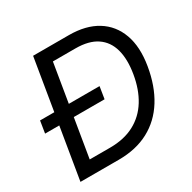

<svg xmlns="http://www.w3.org/2000/svg" viewBox="-160 -890 1053 1051"><g transform="rotate(-30 366.0 -364.0)"><path d="M298.8 0H108.4L121.1 -81.1H291Q380.4 -81.1 444.8 -115.5Q509.3 -149.9 548.6 -213.6Q587.9 -277.3 602.5 -365.2Q617.2 -453.1 599.9 -516.1Q582.5 -579.1 532.5 -612.8Q482.4 -646.5 398.4 -646.5H211.4L225.1 -727.5H403.8Q510.3 -727.5 581.1 -683.8Q651.9 -640.1 681.4 -558.8Q710.9 -477.5 691.9 -364.3Q672.9 -250 622.1 -168.5Q571.3 -86.9 490.2 -43.5Q409.2 0 298.8 0ZM269.5 -727.5 148.9 0H57.1L177.7 -727.5ZM21.5 -325.7 33.7 -401.9H409.7L397.5 -325.7Z"/></g></svg>

Font: Inter 18pt
Style: Italic
Weight: 400
Italic angle: -9.3988°
Designer: Rasmus Andersson
Foundry: rsms
Version: Version 4.001;git-66647c0bb